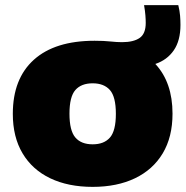

<svg xmlns="http://www.w3.org/2000/svg" viewBox="-20 -718 724 749"><path d="M341.5 11Q246 11 176 -22.5Q106 -56 68 -119.8Q30 -183.5 30 -274Q30 -411 112.2 -485Q194.5 -559 349 -559Q385.5 -559 410.8 -556.2Q436 -553.5 456 -553.5Q501 -553.5 524.8 -570Q548.5 -586.5 548.5 -628.5Q548.5 -642 547.2 -658.2Q546 -674.5 542 -698H675.5Q681 -675.5 682.5 -656.8Q684 -638 684 -621Q684 -559.5 658 -521.8Q632 -484 586 -468.5Q653 -396.5 653 -274.5Q653 -183.5 614.8 -119.8Q576.5 -56 506.5 -22.5Q436.5 11 341.5 11ZM341.5 -155Q386 -155 409 -181.5Q432 -208 432 -274Q432 -340.5 408.8 -366.8Q385.5 -393 341.5 -393Q297 -393 274 -366.8Q251 -340.5 251 -274.5Q251 -208.5 273.8 -181.8Q296.5 -155 341.5 -155Z"/></svg>

Font: Encode Sans SmExp Black
Style: Regular
Weight: 900
Width: 6
Designer: Multiple Designers
Foundry: Impallari Type
Version: Version 3.002; ttfautohint (v1.8.3) -l 8 -r 50 -G 200 -x 14 